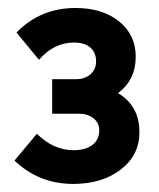

<svg xmlns="http://www.w3.org/2000/svg" viewBox="-20 -726 397 478"><path d="M162.1 -268.1Q77.1 -268.1 16.1 -326.2L71.8 -393.1Q112.8 -352.1 163.1 -352.1Q192.9 -352.1 210 -365.2Q227.1 -378.4 227.1 -400.9Q227.1 -420.4 212.6 -431.6Q198.2 -442.9 176.8 -442.9H109.9V-528.8H168.9Q190.9 -528.8 205.1 -541Q219.2 -553.2 219.2 -573.2Q219.2 -595.2 204.8 -607.7Q190.4 -620.1 164.1 -620.1Q114.3 -620.1 77.1 -577.1L21 -645Q80.6 -706.1 168 -706.1Q235.4 -706.1 276.6 -672.6Q317.9 -639.2 317.9 -585Q317.9 -527.3 273.9 -494.1Q327.1 -462.4 327.1 -397Q327.1 -339.4 280.5 -303.7Q233.9 -268.1 162.1 -268.1Z"/></svg>

Font: SUSE
Style: Bold
Weight: 700
Designer: Rene Bieder
Foundry: SUSE
Version: Version 1.000